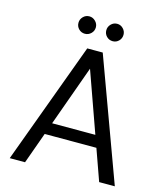

<svg xmlns="http://www.w3.org/2000/svg" viewBox="-126 -971 918 1066"><g transform="rotate(15 332.5 -437.5)"><path d="M31 0 289 -700H378L635 0H545L333 -595L119 0ZM149 -180 173 -248H490L514 -180ZM255 -775Q234 -775 219.5 -789.5Q205 -804 205 -825Q205 -845 219.5 -860Q234 -875 255 -875Q275 -875 290 -860Q305 -845 305 -825Q305 -804 290 -789.5Q275 -775 255 -775ZM415 -775Q394 -775 379.5 -789.5Q365 -804 365 -825Q365 -845 379.5 -860Q394 -875 415 -875Q435 -875 449.5 -860Q464 -845 464 -825Q464 -804 449.5 -789.5Q435 -775 415 -775Z"/></g></svg>

Font: DM Sans 12pt
Style: Regular
Weight: 400
Version: Version 4.004;gftools[0.9.30]